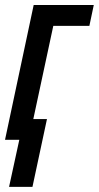

<svg xmlns="http://www.w3.org/2000/svg" viewBox="-26 -560 395 769"><path d="M10.3 188.5 51.3 0H-5.9L108.9 -540H349.6L332 -456.5H187.5L107.4 -83H162.1L104 188.5Z"/></svg>

Font: Open Sans Condensed SemiBold
Style: Italic
Weight: 600
Width: 3
Italic angle: -12°
Designer: Monotype Design Team
Foundry: Monotype Imaging Inc.
Version: Version 3.000; ttfautohint (v1.8.4)